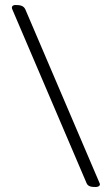

<svg xmlns="http://www.w3.org/2000/svg" viewBox="-20 -685 439 767"><path d="M362 62C375 62 382 55 378 47L81 -648C74 -663 59 -665 42 -665C29 -665 25 -657 29 -648L326 47C332 61 347 62 362 62Z"/></svg>

Font: EB Garamond
Style: Regular
Weight: 400
Designer: Georg Duffner and Octavio Pardo
Foundry: Georg Duffner
Version: Version 1.000;PS 001.000;hotconv 1.0.88;makeotf.lib2.5.64775